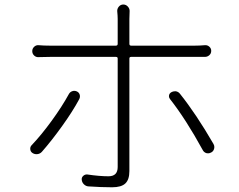

<svg xmlns="http://www.w3.org/2000/svg" viewBox="-20 -794 1040 834"><path d="M279.3 -385.7Q284.2 -394.5 293.9 -397.9Q303.7 -401.4 313.5 -397Q323.2 -392.6 326.2 -382.8Q329.1 -373 324.2 -363.3Q295.9 -310.5 250 -246.6Q204.1 -182.6 162.1 -134.8Q154.3 -126 142.6 -124.5Q130.9 -123 121.1 -129.4Q111.3 -135.7 111.3 -148.4Q111.3 -157.2 118.2 -164.1Q159.2 -207 204.6 -269.5Q250 -332 279.3 -385.7ZM826.2 -546.9H549.8Q542 -546.9 542 -540V-50.8Q542 -13.7 524.4 2.9Q506.8 19.5 466.8 19.5Q419.9 19.5 363.3 15.6Q352.5 14.6 344.2 6.3Q335.9 -2 335 -13.7Q334 -23.4 341.8 -30.3Q349.6 -37.1 359.4 -36.1Q412.1 -28.3 451.2 -28.3Q491.2 -28.3 491.2 -68.4V-540Q491.2 -546.9 483.4 -546.9H199.2Q170.9 -546.9 148.4 -545.9Q136.7 -544.9 128.4 -552.7Q120.1 -560.5 120.1 -571.8Q120.1 -583 128.4 -590.8Q136.7 -598.6 147.5 -597.7Q168.9 -595.7 198.2 -595.7H483.4Q491.2 -595.7 491.2 -603.5V-711.9Q491.2 -725.6 489.3 -744.1Q488.3 -755.9 496.1 -765.1Q503.9 -774.4 515.6 -774.4Q527.3 -774.4 535.6 -765.1Q543.9 -755.9 543 -744.1Q542 -725.6 542 -711.9V-603.5Q542 -595.7 549.8 -595.7H825.2Q847.7 -595.7 870.1 -597.7Q880.9 -598.6 889.2 -591.3Q897.5 -584 897.5 -573.2Q897.5 -561.5 889.2 -554.2Q880.9 -546.9 870.1 -546.9Q854.5 -546.9 826.2 -546.9ZM718.8 -363.3Q713.9 -369.1 713.9 -376Q713.9 -387.7 724.6 -393.6Q731.4 -397.5 739.3 -397.5Q741.2 -397.5 744.1 -397.5Q754.9 -395.5 761.7 -386.7Q832 -298.8 907.2 -168.9Q911.1 -162.1 911.1 -155.3Q911.1 -152.3 910.2 -148.4Q907.2 -136.7 897.5 -131.8Q890.6 -127.9 883.8 -127.9Q879.9 -127.9 876 -128.9Q865.2 -132.8 860.4 -142.6Q787.1 -276.4 718.8 -363.3Z"/></svg>

Font: Gen Jyuu Gothic Light
Style: Regular
Weight: 200
Designer: [Source Han Sans]
Ryoko NISHIZUKA  (kana & ideographs); Paul D. Hunt (Latin, Greek & Cyrillic); Wenlong ZHANG  (bopomofo
Version: Version 1.002.20150607